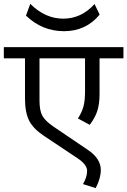

<svg xmlns="http://www.w3.org/2000/svg" viewBox="-35 -890 657 991"><path d="M99.1 -809.4 121.3 -870.1Q198.2 -793.7 291.5 -793.7Q384.7 -793.7 453 -869.1L479.3 -814.5Q408.5 -729 295.5 -729Q182.5 -729 99.1 -809.4ZM366.5 -72.3 190.6 -189.6Q136 -226 115 -268.2Q94 -310.4 94 -382.2V-589H-15.2V-646.6H602.1V-589H478.8V-403.9Q478.8 -353.9 467.4 -318Q456 -282.1 428.2 -245.7L367 -278.6Q387.3 -309.4 395.6 -339.7Q403.9 -370.1 403.9 -417.6V-589H168.9V-370.1Q168.9 -319 184 -292Q199.2 -264.9 241.7 -236.1L420.1 -115.3Q485.3 -70.8 485.3 -12.6Q485.3 30.3 459 80.9L393.3 60.2Q414.6 23.8 414.6 -8.1Q414.6 -39.9 366.5 -72.3Z"/></svg>

Font: KhulaRegular
Style: Regular
Weight: 400
Designer: Erin McLaughlin, Steve Matteson
Version: Version 1.001;PS 1.0;hotconv 1.0.72;makeotf.lib2.5.5900; ttf